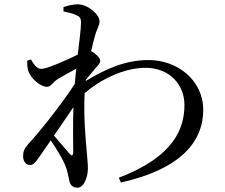

<svg xmlns="http://www.w3.org/2000/svg" viewBox="-20 -818 1040 889"><path d="M246 -451C268 -464 301 -483 333 -500L326 -429C257 -323 153 -196 111 -151C92 -130 87 -116 87 -94C87 -70 102 -53 119 -54C136 -54 147 -70 161 -90L215 -168C242 -129 271 -80 281 -55C291 -31 295 -11 300 14C304 38 315 51 339 51C369 51 387 2 387 -39C387 -63 384 -82 382 -112C377 -168 366 -282 372 -387C446 -450 553 -504 654 -504C765 -504 834 -426 834 -332C834 -220 782 -91 530 5L540 27C818 -35 921 -163 921 -309C921 -447 801 -540 668 -540C561 -540 469 -499 377 -443L378 -449L420 -500C434 -515 444 -525 444 -537C444 -550 422 -571 404 -580L402 -581C408 -611 415 -635 419 -649C429 -687 441 -700 441 -719C441 -751 387 -798 340 -798C316 -798 294 -792 274 -785V-765C298 -760 318 -755 331 -749C348 -742 355 -736 355 -714C355 -685 348 -631 340 -565C289 -540 197 -499 172 -499C153 -499 139 -515 123 -543L106 -537C106 -523 106 -508 110 -492C121 -457 165 -416 198 -416C216 -416 225 -437 246 -451ZM320 -322C317 -239 319 -157 319 -113C318 -96 312 -95 303 -105L230 -190Z"/></svg>

Font: Noto Serif JP Medium
Style: Regular
Weight: 500
Designer: Ryoko NISHIZUKA 西塚涼子 (kana & ideographs); Frank Grießhammer (Latin, Greek & Cyrillic); Wenlong ZHANG 张文龙 (bopomofo); San
Foundry: Adobe
Version: Version 2.001;hotconv 1.1.0;makeotfexe 2.6.0